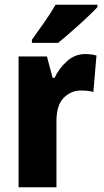

<svg xmlns="http://www.w3.org/2000/svg" viewBox="-20 -786 435 806"><path d="M337 -559Q294 -559 260.5 -528.5Q227 -498 209 -459H201L177 -549H58V0H217V-277Q217 -345 247.5 -375.5Q278 -406 319 -406Q352 -406 372 -400L385 -553Q364 -559 337 -559ZM389 -766H213Q194 -732 166 -692.5Q138 -653 114 -619V-606H224Q261 -636 312 -682Q363 -728 389 -756Z"/></svg>

Font: Noto Sans Display SemiCondensed Extra
Style: Regular
Weight: 800
Width: 4
Designer: Monotype Design Team
Foundry: Monotype Imaging Inc.
Version: Version 1.900